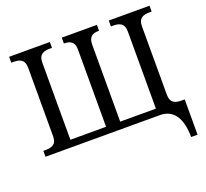

<svg xmlns="http://www.w3.org/2000/svg" viewBox="-151 -896 1381 1289"><g transform="rotate(-20 539.5 -252.0)"><path d="M1002 210H1048V-42H1028C983 -42 946 -51 946 -114V-600C946 -663 983 -672 1028 -672H1041V-714H750V-672H763C808 -672 845 -663 845 -600V-50H590V-600C590 -658 621 -672 662 -672H665V-714H414V-672H417C456 -672 489 -659 489 -604V-50H234V-600C234 -663 271 -672 316 -672H329V-714H38V-672H51C96 -672 133 -663 133 -600V-110C133 -51 95 -42 51 -42H38V0H855C948 0 1002 69 1002 210Z"/></g></svg>

Font: Noto Serif Thai
Style: Regular
Weight: 400
Designer: Monotype Design Team
Foundry: Monotype Imaging Inc.
Version: Version 1.901